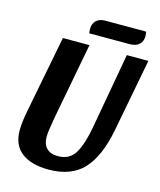

<svg xmlns="http://www.w3.org/2000/svg" viewBox="-121 -891 833 998"><g transform="rotate(15 295.5 -392.0)"><path d="M235 20Q141 20 89.5 -20Q38 -60 38 -139Q38 -183 52 -253L131 -660H274L195 -242Q182 -169 182 -143Q182 -103 203 -81.5Q224 -60 264 -60Q328 -60 357.5 -111.5Q387 -163 403 -257L475 -660H591L516 -267Q488 -121 422.5 -50.5Q357 20 235 20ZM543 -779Q543 -752 525.5 -735.5Q508 -719 474 -719H257Q255 -728 255 -744Q255 -771 272.5 -787.5Q290 -804 318 -804H540Q543 -794 543 -779Z"/></g></svg>

Font: Sansita Medium Italic
Style: Regular
Weight: 500
Italic angle: -11°
Designer: Pablo Cosgaya
Foundry: Omnibus-Type
Version: Version 1.006